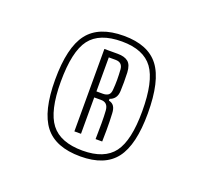

<svg xmlns="http://www.w3.org/2000/svg" viewBox="-68 -923 492 464"><g transform="rotate(20 178.0 -691.0)"><path d="M179 -536Q115 -536 86.8 -572.2Q58.5 -608.5 58.5 -689.5Q58.5 -773 86.8 -809.5Q115 -846 179 -846Q241.5 -846 269.2 -809.5Q297 -773 297 -689.5Q297 -608.5 269.2 -572.2Q241.5 -536 179 -536ZM179 -551Q235 -551 258.8 -582.8Q282.5 -614.5 282.5 -689.5Q282.5 -766.5 258.8 -799Q235 -831.5 179 -831.5Q121.5 -831.5 97.2 -799.5Q73 -767.5 73 -689.5Q73 -614.5 97.5 -582.8Q122 -551 179 -551ZM145 -588V-800H179.5Q197 -800 206.2 -792.5Q215.5 -785 216.5 -765.5Q217 -752 217 -740.8Q217 -729.5 216.5 -718Q216 -706.5 211 -700Q206 -693.5 198 -691V-686.5Q207 -684.5 211.2 -678.2Q215.5 -672 216 -660Q216.5 -649.5 216.8 -639.2Q217 -629 217 -616.8Q217 -604.5 216.5 -588H199.5Q200 -610 200 -629Q200 -648 199 -661.5Q197.5 -681.5 179.5 -681.5H162V-588ZM162 -697H178.5Q187.5 -697 192.8 -701Q198 -705 198.5 -716Q199.5 -728 199.5 -740.2Q199.5 -752.5 198.5 -767Q197 -784.5 179.5 -784.5H162Z"/></g></svg>

Font: Big Shoulders Display Thin ExtraLight
Style: Regular
Weight: 250
Version: Version 2.002